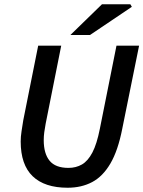

<svg xmlns="http://www.w3.org/2000/svg" viewBox="-20 -868 672 900"><path d="M297 12Q189 12 133 -42Q77 -96 77 -205Q77 -227 81 -253Q85 -279 89 -304L159 -654H267L194 -288Q190 -267 187.5 -248Q185 -229 185 -211Q185 -148 212.5 -114.5Q240 -81 301 -81Q336 -81 364 -97Q392 -113 413 -153Q434 -193 448 -264L526 -654H632L553 -264Q533 -162 497.5 -101.5Q462 -41 412 -14.5Q362 12 297 12ZM310 -704 458 -848H591L598 -836L402 -704Z"/></svg>

Font: Source Sans 3 SemiBold
Style: Italic
Weight: 600
Italic angle: -11°
Designer: Paul D. Hunt
Foundry: Adobe
Version: Version 3.046;hotconv 1.0.118;makeotfexe 2.5.65603